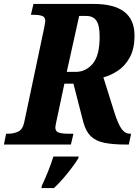

<svg xmlns="http://www.w3.org/2000/svg" viewBox="-41 -734 703 975"><path d="M-21 0 -10 -55H2Q28 -55 51 -65.5Q74 -76 82 -113L183 -591Q189 -622 189 -627Q189 -648 172 -653.5Q155 -659 128 -659H116L129 -714H435Q642 -714 642 -554Q642 -485 617.5 -441.5Q593 -398 557 -374.5Q521 -351 484 -341L539 -166Q558 -105 576 -80Q594 -55 619 -55H625L613 0H597Q534 0 490.5 -8.5Q447 -17 421 -41.5Q395 -66 382 -114L332 -309H286L248 -130Q240 -94 240 -87Q240 -66 258 -60.5Q276 -55 303 -55H332L319 0ZM344 -369Q394 -369 429.5 -410Q465 -451 465 -548Q465 -605 448.5 -629Q432 -653 397 -653H361L298 -369ZM172 208Q188 174 203.5 135.5Q219 97 230 61H359L356 71Q344 91 324 117.5Q304 144 280.5 171.5Q257 199 233 221H169Z"/></svg>

Font: Noto Serif Condensed ExtraBold
Style: Italic
Weight: 800
Width: 3
Italic angle: -12°
Designer: Monotype Design Team
Foundry: Monotype Imaging Inc.
Version: Version 2.014; ttfautohint (v1.8.4.7-5d5b)